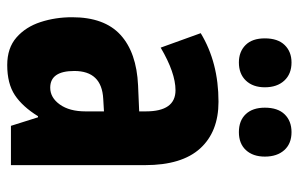

<svg xmlns="http://www.w3.org/2000/svg" viewBox="-164 -632 807 518"><g transform="rotate(90 239.0 -373.5)"><path d="M255 -560Q336 -560 381 -510.5Q426 -461 426 -362V0H320L297 -73H294Q268 -31 237 -10.5Q206 10 156 10Q110 10 81.5 -15Q53 -40 40 -80Q27 -120 27 -165Q27 -252 74.5 -295.5Q122 -339 211 -343L281 -346V-364Q281 -444 224 -444Q177 -444 109 -404L70 -512Q149 -560 255 -560ZM247 -249Q172 -245 172 -171Q172 -106 217 -106Q244 -106 262.5 -132Q281 -158 281 -201V-251ZM84 -685Q84 -720 102 -738.5Q120 -757 149 -757Q180 -757 198 -737.5Q216 -718 216 -685Q216 -653 198 -634Q180 -615 149 -615Q120 -615 102 -633Q84 -651 84 -685ZM271 -685Q271 -720 289 -738.5Q307 -757 337 -757Q368 -757 385.5 -737.5Q403 -718 403 -685Q403 -653 385.5 -634Q368 -615 337 -615Q306 -615 288.5 -633.5Q271 -652 271 -685Z"/></g></svg>

Font: Noto Sans ExtraCondensed ExtraBold
Style: Regular
Weight: 800
Width: 2
Designer: Monotype Design Team
Foundry: Monotype Imaging Inc.
Version: Version 2.013; ttfautohint (v1.8.4.7-5d5b)